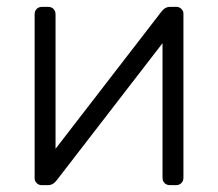

<svg xmlns="http://www.w3.org/2000/svg" viewBox="-20 -540 636 560"><path d="M493 0H476Q466 0 460 -6Q454 -12 454 -22V-414L146 -15Q135 0 120 0H101Q93 0 87 -6Q81 -12 81 -20V-498Q81 -508 87 -514Q93 -520 103 -520H120Q130 -520 136 -514Q142 -508 142 -498V-106L450 -505Q461 -520 476 -520H495Q503 -520 509 -514Q515 -508 515 -501V-22Q515 -12 509 -6Q503 0 493 0Z"/></svg>

Font: Hezaedrus Light
Style: Regular
Weight: 300
Designer: Hubert & Fischer
Foundry: Hubert & Fischer
Version: Version 1.10;September 3, 2019;FontCreator 11.5.0.2425 64-bi